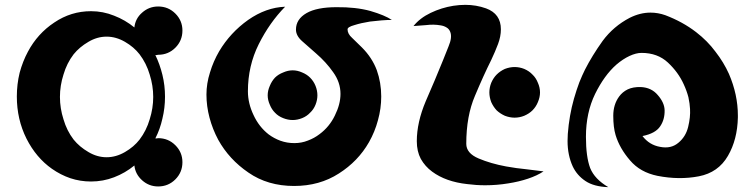

<svg xmlns="http://www.w3.org/2000/svg" viewBox="-20 -773 3130 796"><path d="M624 -544.9Q642.6 -506.8 653.3 -462.9Q664.1 -418.9 664.1 -372.1Q664.1 -325.2 653.3 -281.2Q643.6 -237.3 624 -199.2Q627 -199.2 629.9 -199.2Q632.8 -200.2 635.7 -200.2Q677.7 -200.2 707 -170.9Q736.3 -141.6 736.3 -100.6Q736.3 -58.6 707 -29.3Q677.7 0 635.7 0Q597.7 0 569.3 -25.4Q541 -50.8 537.1 -86.9Q499 -55.7 453.1 -38.1Q407.2 -20.5 357.4 -20.5Q312.5 -20.5 271.5 -34.2Q231.4 -47.9 195.3 -73.2Q129.9 -119.1 89.8 -198.2Q49.8 -278.3 49.8 -373Q49.8 -423.8 61.5 -471.7Q74.2 -518.6 95.7 -558.6Q135.7 -633.8 205.1 -679.7Q274.4 -726.6 357.4 -726.6Q407.2 -726.6 453.1 -708Q499 -690.4 537.1 -659.2Q541 -696.3 569.3 -720.7Q597.7 -746.1 635.7 -746.1Q677.7 -746.1 707 -716.8Q736.3 -687.5 736.3 -646.5Q736.3 -604.5 707 -575.2Q677.7 -545.9 635.7 -545.9Q632.8 -544.9 629.9 -544.9Q627 -543.9 624 -544.9ZM615.2 -371.1Q615.2 -418 600.6 -463.9Q586.9 -510.7 558.6 -547.9Q535.2 -578.1 498 -599.6Q460.9 -621.1 421.9 -621.1Q382.8 -621.1 346.7 -599.6Q309.6 -578.1 285.2 -547.9Q256.8 -510.7 243.2 -463.9Q228.5 -418 228.5 -371.1Q228.5 -324.2 243.2 -278.3Q256.8 -231.4 285.2 -194.3Q309.6 -164.1 346.7 -142.6Q382.8 -121.1 421.9 -121.1Q460.9 -121.1 498 -142.6Q535.2 -164.1 558.6 -194.3Q586.9 -231.4 600.6 -278.3Q615.2 -324.2 615.2 -371.1Z M1604.5 -690.4Q1585.9 -690.4 1561.5 -688.5Q1537.1 -686.5 1513.7 -683.6Q1476.6 -677.7 1449.2 -668.9Q1420.9 -661.1 1420.9 -651.4Q1420.9 -632.8 1439.5 -616.2Q1458 -598.6 1480.5 -576.2Q1522.5 -534.2 1542 -482.4Q1560.5 -430.7 1560.5 -373Q1560.5 -323.2 1546.9 -274.4Q1534.2 -226.6 1509.8 -183.6Q1464.8 -104.5 1384.8 -53.7Q1304.7 -2 1199.2 -2Q1089.8 -2 1009.8 -57.6Q929.7 -112.3 884.8 -193.4Q861.3 -237.3 848.6 -285.2Q835.9 -333 835.9 -380.9Q835.9 -426.8 850.6 -472.7Q864.3 -518.6 888.7 -560.5Q934.6 -637.7 1008.8 -690.4Q1083 -742.2 1162.1 -745.1Q1097.7 -679.7 1052.7 -589.8Q1007.8 -500 1007.8 -394.5Q1007.8 -344.7 1031.2 -295.9Q1053.7 -247.1 1093.8 -215.8Q1116.2 -199.2 1142.6 -189.5Q1169.9 -179.7 1200.2 -179.7Q1230.5 -179.7 1256.8 -190.4Q1283.2 -200.2 1304.7 -216.8Q1345.7 -247.1 1368.2 -293.9Q1391.6 -340.8 1391.6 -383.8Q1391.6 -431.6 1361.3 -473.6Q1332 -515.6 1290 -551.8Q1256.8 -581.1 1232.4 -602.5Q1207 -625 1207 -650.4Q1207 -693.4 1251 -718.8Q1293.9 -743.2 1375 -743.2Q1455.1 -744.1 1515.6 -727.5Q1575.2 -710 1604.5 -690.4ZM1295.9 -377.9Q1295.9 -397.5 1288.1 -417Q1280.3 -436.5 1265.6 -451.2Q1252 -464.8 1232.4 -472.7Q1212.9 -481.4 1193.4 -481.4Q1173.8 -481.4 1154.3 -472.7Q1133.8 -464.8 1120.1 -451.2Q1106.4 -436.5 1098.6 -417Q1089.8 -397.5 1089.8 -377.9Q1089.8 -358.4 1098.6 -338.9Q1106.4 -319.3 1120.1 -305.7Q1133.8 -291 1154.3 -283.2Q1173.8 -275.4 1193.4 -275.4Q1212.9 -275.4 1232.4 -283.2Q1252 -291 1265.6 -305.7Q1280.3 -319.3 1288.1 -338.9Q1295.9 -358.4 1295.9 -377.9Z M1708 -187.5Q1708 -265.6 1745.1 -353.5Q1783.2 -440.4 1816.4 -522.5Q1825.2 -543 1839.8 -581.1Q1855.5 -618.2 1846.7 -640.6Q1841.8 -653.3 1831.1 -659.2Q1820.3 -666 1805.7 -668Q1778.3 -672.9 1746.1 -668.9Q1714.8 -666 1694.3 -665Q1720.7 -698.2 1765.6 -719.7Q1810.5 -741.2 1859.4 -749Q1884.8 -752.9 1909.2 -752.9Q1954.1 -752.9 1995.1 -738.3Q2056.6 -715.8 2056.6 -651.4Q2056.6 -622.1 2044.9 -590.8Q2033.2 -559.6 2016.6 -524.4Q1984.4 -460 1949.2 -376Q1913.1 -292 1913.1 -176.8Q1913.1 -137.7 1963.9 -116.2Q2014.6 -94.7 2078.1 -83Q2121.1 -75.2 2162.1 -71.3Q2204.1 -66.4 2233.4 -62.5Q2207 -44.9 2168.9 -32.2Q2130.9 -19.5 2086.9 -12.7Q2040 -4.9 1991.2 -4.9Q1954.1 -4.9 1917 -9.8Q1828.1 -19.5 1771.5 -61.5Q1742.2 -83 1724.6 -114.3Q1708 -145.5 1708 -187.5ZM2218.8 -389.6Q2218.8 -410.2 2210 -429.7Q2202.1 -450.2 2187.5 -463.9Q2173.8 -478.5 2153.3 -487.3Q2133.8 -495.1 2113.3 -495.1Q2093.8 -495.1 2073.2 -487.3Q2053.7 -478.5 2039.1 -463.9Q2025.4 -450.2 2016.6 -429.7Q2008.8 -410.2 2008.8 -389.6Q2008.8 -370.1 2016.6 -349.6Q2025.4 -330.1 2039.1 -315.4Q2053.7 -301.8 2073.2 -293Q2093.8 -285.2 2113.3 -285.2Q2133.8 -285.2 2153.3 -293Q2173.8 -301.8 2187.5 -315.4Q2202.1 -330.1 2210 -349.6Q2218.8 -370.1 2218.8 -389.6Z M2502 2.9Q2442.4 1 2407.2 -22.5Q2372.1 -45.9 2354.5 -83Q2333 -129.9 2333 -188.5Q2333 -203.1 2334 -217.8Q2339.8 -293.9 2359.4 -363.3Q2370.1 -400.4 2381.8 -431.6Q2394.5 -462.9 2405.3 -484.4Q2434.6 -542 2478.5 -603.5Q2523.4 -664.1 2590.8 -699.2Q2633.8 -720.7 2676.8 -720.7Q2708 -720.7 2738.3 -710Q2810.5 -682.6 2866.2 -639.6Q2913.1 -603.5 2946.3 -558.6Q2980.5 -514.6 3002 -466.8Q3039.1 -380.9 3039.1 -293.9Q3039.1 -290 3039.1 -286.1Q3037.1 -194.3 2998 -127Q2958 -57.6 2877 -42Q2795.9 -26.4 2706.1 -43.9Q2633.8 -58.6 2591.8 -108.4Q2548.8 -158.2 2532.2 -212.9Q2522.5 -245.1 2522.5 -293Q2522.5 -339.8 2546.9 -373Q2560.5 -391.6 2582 -402.3Q2604.5 -413.1 2636.7 -412.1Q2680.7 -410.2 2707 -378.9Q2734.4 -347.7 2735.4 -316.4Q2736.3 -277.3 2716.8 -249Q2697.3 -219.7 2643.6 -209Q2671.9 -171.9 2716.8 -164.1Q2761.7 -155.3 2792 -180.7Q2823.2 -206.1 2833 -247.1Q2842.8 -287.1 2840.8 -321.3Q2839.8 -342.8 2834 -370.1Q2827.1 -396.5 2814.5 -423.8Q2792 -473.6 2749 -513.7Q2706.1 -553.7 2639.6 -553.7Q2617.2 -553.7 2589.8 -541Q2562.5 -528.3 2535.2 -504.9Q2485.4 -460.9 2447.3 -383.8Q2409.2 -305.7 2409.2 -206.1Q2409.2 -123 2426.8 -76.2Q2445.3 -30.3 2502 2.9Z"/></svg>

Font: MahoPreGreeks
Style: Regular
Weight: 400
Designer: ABC, Toei Animation
Foundry: Ishotihadus
Version: Version 1.00